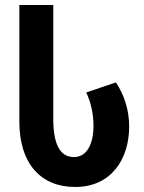

<svg xmlns="http://www.w3.org/2000/svg" viewBox="-20 -734 572 764"><path d="M279 10C423 10 494 -101 494 -231C494 -292 476 -355 441 -406L323 -366C342 -328 352 -278 352 -234C352 -163 327 -109 274 -109C218 -109 192 -162 192 -260V-714H57V-250C57 -81 144 10 279 10Z"/></svg>

Font: Noto Sans Georgian ExtraCondensed Bold
Style: Regular
Weight: 700
Width: 2
Designer: Monotype Design Team, Akaki Razmadze
Foundry: Google LLC
Version: Version 2.005